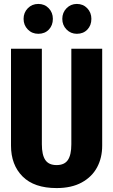

<svg xmlns="http://www.w3.org/2000/svg" viewBox="-20 -941 576 977"><path d="M500 -200Q500 -138 474 -89.5Q448 -41 396 -12.5Q344 16 268 16Q154 16 95 -43Q36 -102 36 -200V-693H193V-207Q193 -153 210.5 -127Q228 -101 268 -101Q308 -101 325.5 -127Q343 -153 343 -207V-693H500ZM249 -845Q249 -812 228.5 -790.5Q208 -769 175 -769Q143 -769 121.5 -791Q100 -813 100 -845Q100 -877 121.5 -899Q143 -921 175 -921Q207 -921 228 -899Q249 -877 249 -845ZM445 -845Q445 -812 424.5 -790.5Q404 -769 371 -769Q340 -769 318.5 -791Q297 -813 297 -845Q297 -877 318.5 -899Q340 -921 371 -921Q403 -921 424 -899Q445 -877 445 -845Z"/></svg>

Font: Fira Sans Extra Condensed
Style: Bold
Weight: 700
Width: 1
Designer: Carrois Corporate & Edenspiekermann AG
Foundry: Carrois Corporate GbR & Edenspiekermann AG
Version: Version 4.203